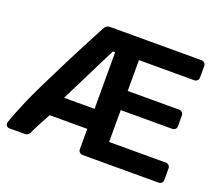

<svg xmlns="http://www.w3.org/2000/svg" viewBox="-117 -868 1188 1036"><g transform="rotate(20 477.5 -350.0)"><path d="M25 0Q17 0 11 -6Q5 -12 5 -21Q5 -26 7 -32Q16 -58 28 -88.5Q40 -119 59 -163Q78 -207 110.5 -274Q143 -341 192.5 -439Q242 -537 315 -675Q326 -700 349 -700H874Q885 -700 892 -693Q899 -686 899 -675V-609Q899 -599 892 -592Q885 -585 874 -585H557V-408H852Q863 -408 870 -401Q877 -394 877 -384V-322Q877 -311 870 -304.5Q863 -298 852 -298H557V-115H882Q893 -115 900 -108Q907 -101 907 -90V-24Q907 -14 900 -7Q893 0 882 0H446Q436 0 429 -7Q422 -14 422 -24V-141H206Q178 -90 165.5 -65.5Q153 -41 149 -32.5Q145 -24 143 -19Q140 -12 133 -6Q126 0 114 0ZM247 -256H422V-581H409Z"/></g></svg>

Font: Rubik Medium
Style: Regular
Weight: 500
Designer: Hubert and Fischer
Foundry: Hubert and Fischer
Version: Version 2.300; ttfautohint (v1.8.4.7-5d5b);gftools[0.9.30]